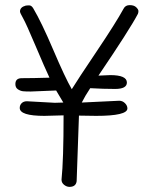

<svg xmlns="http://www.w3.org/2000/svg" viewBox="-20 -716 593 749"><path d="M199 -363 100 -359Q80 -359 70 -360Q60 -361 50 -367.5Q40 -374 40 -388Q40 -411 65 -411Q108 -411 173 -413Q155 -451 118.5 -537.5Q82 -624 70 -645Q58 -666 58 -671Q58 -688 80 -694Q85 -695 94 -695Q103 -695 110 -683Q142 -629 188 -521Q234 -413 260 -368Q282 -404 357 -515.5Q432 -627 462 -682Q469 -696 486 -696Q503 -696 511.5 -687.5Q520 -679 520 -673Q520 -667 518 -662Q486 -601 364 -421L410 -423Q475 -423 475 -394Q475 -369 429 -369Q383 -369 332 -372Q312 -342 299 -316L445 -323Q458 -323 467.5 -313.5Q477 -304 477 -293Q477 -264 355 -264L288 -265L279 -9Q276 13 251 13Q240 13 230 5Q220 -3 220 -15Q228 -92 228 -266L153 -264Q57 -264 57 -295Q57 -306 64.5 -313.5Q72 -321 85 -321L194 -315Q211 -315 227 -316Q226 -318 199 -363Z"/></svg>

Font: Handlee
Style: Regular
Weight: 400
Designer: Joe Prince
Foundry: Joe Prince
Version: Version 1.001